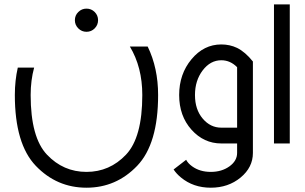

<svg xmlns="http://www.w3.org/2000/svg" viewBox="-20 -665 1412 890"><path d="M138.2 -351.6Q122.1 -292.5 122.1 -224.6Q122.1 -27.8 197.8 52Q273.4 131.8 380.9 131.8Q488.3 131.8 564 52Q639.6 -27.8 639.6 -224.6Q639.6 -353.5 582 -449.2H664.6Q712.9 -349.6 712.9 -224.6Q712.9 2.4 615.7 103.8Q518.6 205.1 380.9 205.1Q243.2 205.1 146 103.8Q48.8 2.4 48.8 -224.6Q48.8 -292 62.5 -351.6ZM380.9 -517.6Q358.9 -517.6 343 -533.4Q327.1 -549.3 327.1 -571.3Q327.1 -593.8 343 -609.4Q358.9 -625 380.9 -625Q403.3 -625 418.9 -609.4Q434.6 -593.8 434.6 -571.3Q434.6 -549.3 418.9 -533.4Q403.3 -517.6 380.9 -517.6Z M1079.1 -73.2V-353.5Q1047.4 -385.7 1005.9 -385.7Q955.1 -385.7 919.4 -338.6Q883.8 -291.5 883.8 -224.6Q883.8 -157.7 919.4 -115.5Q955.1 -73.2 1005.9 -73.2ZM957 205.1Q876 205.1 818.8 157.7Q797.9 140.6 784.7 120.6L842.8 75.7Q851.6 92.3 870.6 106Q906.2 131.8 957 131.8Q1007.8 131.8 1043.5 106.2Q1079.1 80.6 1079.1 43.9V0H1005.9Q924.8 0 867.7 -63.7Q810.5 -127.4 810.5 -224.6Q810.5 -321.8 867.7 -390.4Q924.8 -459 1005.9 -459Q1045.4 -459 1079.1 -442.9Q1116.7 -424.3 1152.3 -379.9V43.9Q1152.3 110.8 1095.2 158Q1038.1 205.1 957 205.1Z M1323.2 0H1250V-644.5H1323.2Z"/></svg>

Font: Catrinity
Style: Regular
Weight: 400
Designer: Alexander Lange
Foundry: High-Logic / Made with FontCreator
Version: Version 2.090;May 20, 2024;FontCreator 15.0.0.2974 64-bit